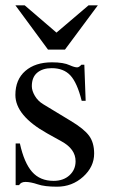

<svg xmlns="http://www.w3.org/2000/svg" viewBox="-20 -694 429 724"><path d="M349 -674 225 -507H161L38 -674H73L193 -571L314 -674ZM143 -301 247 -238Q297 -208 316 -182Q335 -156 335 -115Q335 -65 293.5 -27.5Q252 10 195 10Q148 10 122 1Q95 -8 76 -8Q59 -8 52 4H39V-153H55Q71 -80 101 -46Q131 -12 182 -12Q219 -12 242 -33Q265 -54 265 -86Q265 -132 212 -161L158 -191Q38 -258 38 -336Q38 -394 75.5 -426.5Q113 -459 176 -459Q220 -459 243 -448Q261 -440 271 -440Q278 -440 287 -450H298L303 -314H288Q271 -382 245.5 -409.5Q220 -437 175 -437Q141 -437 120.5 -420Q100 -403 100 -369Q100 -352 111.5 -332.5Q123 -313 143 -301Z"/></svg>

Font: STIX MathJax Latin
Style: Regular
Weight: 400
Designer: MicroPress Inc., with final additions and corrections provided by Coen Hoffman, Elsevier (retired)
Version: Version 1.1.1